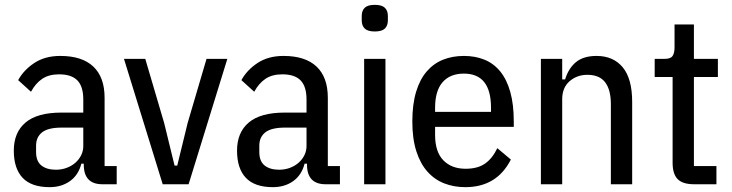

<svg xmlns="http://www.w3.org/2000/svg" viewBox="-20 -761 3022 793"><path d="M403 0Q326 0 326 -81V-85H316Q304 -38 269 -13Q234 12 185 12Q110 12 73.5 -26.5Q37 -65 37 -139Q37 -214 85.5 -255Q134 -296 234 -296H324V-350Q324 -404 299.5 -429Q275 -454 224 -454Q182 -454 154.5 -435.5Q127 -417 108 -382L55 -430Q78 -472 122 -501Q166 -530 229 -530Q319 -530 365.5 -486Q412 -442 412 -357V-75H462V0ZM211 -60Q235 -60 256 -68Q277 -76 292 -89.5Q307 -103 315.5 -120.5Q324 -138 324 -158V-234H235Q179 -234 154 -214.5Q129 -195 129 -159V-133Q129 -95 151 -77.5Q173 -60 211 -60Z M652 0 492 -518H580L658 -253L701 -77H712L755 -253L833 -518H919L759 0Z M1325 0Q1248 0 1248 -81V-85H1238Q1226 -38 1191 -13Q1156 12 1107 12Q1032 12 995.5 -26.5Q959 -65 959 -139Q959 -214 1007.5 -255Q1056 -296 1156 -296H1246V-350Q1246 -404 1221.5 -429Q1197 -454 1146 -454Q1104 -454 1076.5 -435.5Q1049 -417 1030 -382L977 -430Q1000 -472 1044 -501Q1088 -530 1151 -530Q1241 -530 1287.5 -486Q1334 -442 1334 -357V-75H1384V0ZM1133 -60Q1157 -60 1178 -68Q1199 -76 1214 -89.5Q1229 -103 1237.5 -120.5Q1246 -138 1246 -158V-234H1157Q1101 -234 1076 -214.5Q1051 -195 1051 -159V-133Q1051 -95 1073 -77.5Q1095 -60 1133 -60Z M1528 -631Q1499 -631 1486.5 -643Q1474 -655 1474 -677V-695Q1474 -717 1486.5 -729Q1499 -741 1528 -741Q1557 -741 1569.5 -729Q1582 -717 1582 -695V-677Q1582 -655 1569.5 -643Q1557 -631 1528 -631ZM1484 -518H1572V0H1484Z M1902 12Q1855 12 1815 -3.5Q1775 -19 1745.5 -52Q1716 -85 1699.5 -136.5Q1683 -188 1683 -259Q1683 -330 1698.5 -381.5Q1714 -433 1742.5 -466Q1771 -499 1810 -514.5Q1849 -530 1896 -530Q1943 -530 1981 -514.5Q2019 -499 2046 -466Q2073 -433 2087.5 -381.5Q2102 -330 2102 -259V-237H1777V-204Q1777 -134 1811 -99Q1845 -64 1903 -64Q1953 -64 1983.5 -85.5Q2014 -107 2034 -149L2090 -102Q2032 12 1902 12ZM1896 -457Q1839 -457 1808 -421.5Q1777 -386 1777 -316V-299H2008V-316Q2008 -457 1896 -457Z M2214 0V-518H2302V-433H2314Q2328 -479 2359 -504.5Q2390 -530 2444 -530Q2513 -530 2552 -483Q2591 -436 2591 -340V0H2503V-331Q2503 -390 2479.5 -421Q2456 -452 2406 -452Q2363 -452 2332.5 -425.5Q2302 -399 2302 -351V0Z M2847 0Q2800 0 2779 -21Q2758 -42 2758 -89V-443H2684V-518H2726Q2750 -518 2758 -530Q2766 -542 2766 -565V-660H2846V-518H2945V-443H2846V-75H2939V0Z"/></svg>

Font: IBM Plex Sans Cond Text
Style: Regular
Weight: 450
Width: 3
Designer: Mike Abbink, Paul van der Laan, Pieter van Rosmalen
Foundry: Bold Monday
Version: Version 1.3